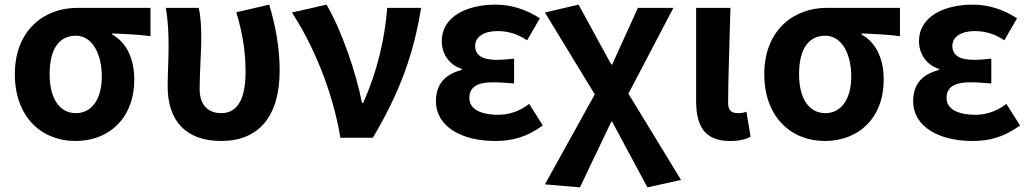

<svg xmlns="http://www.w3.org/2000/svg" viewBox="-20 -594 4442 828"><path d="M305 14C452 14 559 -86 559 -251C559 -343 524 -412 464 -445V-450C523 -447 568 -446 629 -438V-560H312C174 -560 44 -467 44 -274C44 -88 161 14 305 14ZM307 -106C239 -106 194 -166 194 -274C194 -390 240 -440 307 -440C379 -440 419 -360 419 -265C419 -165 375 -106 307 -106Z M934 14C1095 14 1186 -91 1186 -290C1186 -386 1169 -481 1141 -574L999 -541C1030 -440 1039 -359 1039 -283C1039 -159 999 -106 934 -106C882 -106 841 -137 841 -209C841 -282 848 -373 848 -423C848 -475 846 -521 837 -560H695C706 -499 707 -437 707 -393C707 -333 703 -278 703 -221C703 -78 777 14 934 14Z M1588 0C1708 -203 1764 -364 1796 -560H1650C1639 -423 1606 -283 1546 -150H1541C1517 -277 1452 -467 1388 -574L1239 -540C1329 -402 1413 -208 1448 0Z M2115 14C2187 14 2249 -1 2321 -53L2262 -146C2217 -111 2169 -99 2130 -99C2046 -99 2004 -127 2004 -172C2004 -217 2037 -239 2103 -239C2134 -239 2165 -237 2197 -234V-341C2170 -338 2144 -336 2121 -336C2060 -336 2029 -356 2029 -396C2029 -436 2068 -460 2125 -460C2172 -460 2214 -447 2253 -420L2308 -515C2252 -552 2186 -574 2118 -574C1995 -574 1885 -524 1885 -416C1885 -368 1912 -316 1971 -297V-292C1903 -275 1860 -234 1860 -158C1860 -46 1974 14 2115 14Z M2481 214 2616 -69H2620L2772 214L2917 182L2690 -190L2884 -560H2731L2620 -316H2616L2475 -574L2330 -540L2545 -187L2330 201Z M3127 14C3171 14 3194 7 3217 -4L3199 -112C3187 -108 3176 -106 3165 -106C3134 -106 3120 -117 3120 -152C3120 -256 3127 -424 3130 -560H2982V-159C2982 -55 3016 14 3127 14Z M3537 14C3684 14 3791 -86 3791 -251C3791 -343 3756 -412 3696 -445V-450C3755 -447 3800 -446 3861 -438V-560H3544C3406 -560 3276 -467 3276 -274C3276 -88 3393 14 3537 14ZM3539 -106C3471 -106 3426 -166 3426 -274C3426 -390 3472 -440 3539 -440C3611 -440 3651 -360 3651 -265C3651 -165 3607 -106 3539 -106Z M4173 14C4245 14 4307 -1 4379 -53L4320 -146C4275 -111 4227 -99 4188 -99C4104 -99 4062 -127 4062 -172C4062 -217 4095 -239 4161 -239C4192 -239 4223 -237 4255 -234V-341C4228 -338 4202 -336 4179 -336C4118 -336 4087 -356 4087 -396C4087 -436 4126 -460 4183 -460C4230 -460 4272 -447 4311 -420L4366 -515C4310 -552 4244 -574 4176 -574C4053 -574 3943 -524 3943 -416C3943 -368 3970 -316 4029 -297V-292C3961 -275 3918 -234 3918 -158C3918 -46 4032 14 4173 14Z"/></svg>

Font: Spoqa Han Sans Neo Bold
Style: Bold
Weight: 700
Designer: [Spoqa Han Sans Neo] Dong-huui Kim  Younghwa Kang  Yujin Lee  [Noto Sans] Ryoko NISHIZUKA  (kana & ideographs); Paul D. 
Foundry: Spoqa (http://www.spoqa-han-sans.com)
Version: Version 1.000